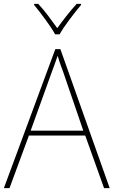

<svg xmlns="http://www.w3.org/2000/svg" viewBox="-20 -969 585 989"><path d="M409 -296H138L245 -593Q252 -613 261 -636.5Q270 -660 277 -682Q285 -654 293 -632.5Q301 -611 307 -594ZM516 0H545L291 -716H265L0 0H29L129 -271H419ZM397 -949H375Q349 -921 322 -886.5Q295 -852 275 -824Q255 -852 229 -886.5Q203 -921 177 -949H156V-943Q182 -912 214.5 -867.5Q247 -823 264 -792H287Q304 -823 337.5 -867.5Q371 -912 397 -943Z"/></svg>

Font: Noto Sans Display Thin
Style: Regular
Weight: 250
Designer: Monotype Design Team
Foundry: Monotype Imaging Inc.
Version: Version 1.900